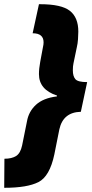

<svg xmlns="http://www.w3.org/2000/svg" viewBox="-77 -734 437 912"><path d="M-57 158H-55Q52 158 105.5 131Q159 104 181 0L205 -120Q223 -201 307 -203L337 -344Q293 -344 281 -358Q269 -372 269 -400Q269 -420 272 -433L288 -510Q292 -526 293.5 -547.5Q295 -569 295 -584Q295 -651 255 -682.5Q215 -714 114 -714H108L78 -576Q130 -576 130 -533Q130 -522 127 -510L114 -440Q108 -408 108 -382Q108 -308 194 -280L193 -276Q128 -268 93.5 -236Q59 -204 51 -157L28 -43Q20 -6 -0.5 7Q-21 20 -56 20Z"/></svg>

Font: Noto Sans Display Condensed Black
Style: Italic
Weight: 900
Width: 3
Italic angle: -192°
Designer: Monotype Design Team
Foundry: Monotype Imaging Inc.
Version: Version 1.900